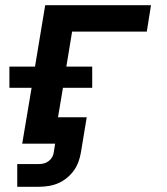

<svg xmlns="http://www.w3.org/2000/svg" viewBox="-20 -550 640 735"><path d="M46 165V78H129Q139 78 148.5 75.5Q158 73 166.5 66.5Q175 60 180 51Q185 42 186 32L191 0H65L101 -214H16V-295H114L153 -530H558L542 -429H256L234 -295H333V-214H221L202 -101H312L290 32Q287 51 280.5 69Q274 87 262.5 103Q251 119 235.5 131.5Q220 144 202.5 151.5Q185 159 166 162Q147 165 129 165Z"/></svg>

Font: Iosevka Curly Extended Oblique
Style: Bold
Weight: 700
Width: 7
Italic angle: -9°
Monospace: yes
Designer: Belleve Invis
Foundry: Belleve Invis
Version: Version 11.1.0; ttfautohint (v1.8.3)